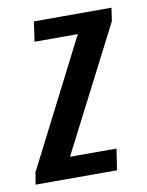

<svg xmlns="http://www.w3.org/2000/svg" viewBox="-86 -543 451 590"><g transform="rotate(-10 140.0 -247.5)"><path d="M-22 0 -16 -37 186 -433H51L60 -495H302L296 -454L97 -66H242L232 0Z"/></g></svg>

Font: Alumni Sans Thin SemiBold
Style: Italic
Weight: 600
Italic angle: -8°
Version: Version 1.016